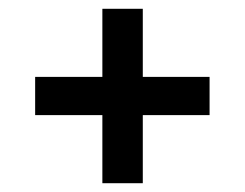

<svg xmlns="http://www.w3.org/2000/svg" viewBox="-20 -530 557 437"><path d="M213 -113V-268H60V-355H213V-510H305V-355H457V-268H305V-113Z"/></svg>

Font: Bricolage Grotesque 12pt Medium
Style: Regular
Weight: 500
Designer: Mathieu Triay
Foundry: Atelier Triay
Version: Version 1.001; ttfautohint (v1.8.4.7-5d5b);gftools[0.9.33.de